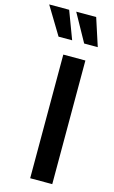

<svg xmlns="http://www.w3.org/2000/svg" viewBox="-218 -997 621 1050"><g transform="rotate(15 92.5 -472.5)"><path d="M68.5 0V-700H193.5V0ZM240 -788H163L76 -945H189ZM95 -788H18L-77 -945H36Z"/></g></svg>

Font: Cabin
Style: Bold
Weight: 700
Width: 4
Designer: Pablo Impallari
Foundry: Pablo Impallari. http://www.impallari.com Igino Marini. http://www.ikern.com
Version: Version 3.001